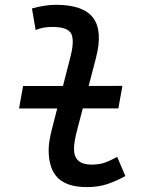

<svg xmlns="http://www.w3.org/2000/svg" viewBox="-20 -762 626 792"><path d="M58.6 -314.5 75.2 -407.2 484.9 -407.7 468.3 -314.9ZM338.4 9.8Q257.3 9.8 219 -27.6Q180.7 -64.9 180.7 -143.6Q180.7 -161.1 184.1 -182.6Q187.5 -204.1 194.8 -231.9L270.5 -527.3Q287.6 -593.8 274.2 -622.3Q260.7 -650.9 195.3 -650.9Q178.7 -650.9 161.4 -648.2Q144 -645.5 127 -638.2L111.8 -727.1Q136.2 -733.9 161.1 -738Q186 -742.2 210.9 -742.2Q324.2 -742.2 364.5 -688Q404.8 -633.8 375.5 -521.5L299.8 -231.9Q292 -203.1 288.6 -182.6Q285.2 -162.1 285.2 -147.9Q285.2 -83 357.4 -83Q387.2 -83 409.7 -90.3Q432.1 -97.7 463.4 -114.7L497.1 -36.1Q462.9 -16.6 425 -3.4Q387.2 9.8 338.4 9.8Z"/></svg>

Font: Cascadia Code
Style: Italic
Weight: 400
Italic angle: -10°
Designer: Aaron Bell
Foundry: Saja Typeworks
Version: Version 2407.024